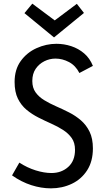

<svg xmlns="http://www.w3.org/2000/svg" viewBox="-20 -1020 575 1052"><path d="M259 12Q206 12 151.5 -5.5Q97 -23 46 -59L86 -129Q129 -101 175.5 -86.5Q222 -72 262 -72Q317 -72 354 -105.5Q391 -139 391 -199Q391 -238 373 -263.5Q355 -289 325.5 -308Q296 -327 261 -342.5Q226 -358 190.5 -376Q155 -394 125.5 -418.5Q96 -443 78 -479.5Q60 -516 60 -571Q60 -639 93.5 -685.5Q127 -732 180 -756Q233 -780 289 -780Q331 -780 370.5 -767Q410 -754 441 -727.5Q472 -701 489 -659L415 -620Q394 -661 358 -680Q322 -699 284 -699Q252 -699 223 -684.5Q194 -670 175.5 -643Q157 -616 157 -576Q157 -539 175 -514Q193 -489 222.5 -471Q252 -453 287.5 -437.5Q323 -422 358.5 -404Q394 -386 423.5 -360.5Q453 -335 471 -298Q489 -261 489 -207Q489 -136 457.5 -87Q426 -38 373.5 -13Q321 12 259 12ZM114 -948 157 -1000 287 -903H273L401 -999L440 -949L276 -815Z"/></svg>

Font: Yaldevi Medium
Style: Regular
Weight: 500
Designer: Sol Matas, Rajitha Manaperi, Kosala Senevirathne
Foundry: Mooniak
Version: Version 1.100